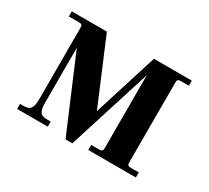

<svg xmlns="http://www.w3.org/2000/svg" viewBox="-100 -615 851 783"><g transform="rotate(30 325.5 -223.5)"><path d="M603 -456.1V-432.1H564.9Q555.7 -432.1 552.2 -428.7Q548.8 -425.3 548.8 -416V-40Q548.8 -30.8 552.2 -27.3Q555.7 -23.9 564.9 -23.9H603V0H378.9V-23.9H417Q426.3 -23.9 429.7 -27.3Q433.1 -30.8 433.1 -40V-383.8L309.1 8.8H276.9L129.9 -337.9V-78.1Q129.9 -50.8 137.7 -37.4Q145.5 -23.9 168 -23.9H188V0H43.9V-23.9H64Q86.4 -23.9 94.2 -37.4Q102.1 -50.8 102.1 -78.1V-416Q102.1 -425.3 98.6 -428.7Q95.2 -432.1 85.9 -432.1H38.1V-456.1H203.1L330.1 -154.8L424.8 -456.1Z"/></g></svg>

Font: Flanker Steampunk
Style: Bold
Weight: 700
Designer: Alexey Kryukov, Leonardo Di Lena
Foundry: Alexey Kryukov, Leonardo Di Lena
Version: 1.210